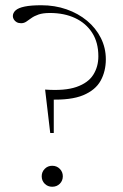

<svg xmlns="http://www.w3.org/2000/svg" viewBox="-20 -705 468 732"><path d="M137.5 -685Q189 -685 233.5 -669.5Q278 -654 311.8 -626Q345.5 -598 364.5 -560.2Q383.5 -522.5 383.5 -479Q383.5 -433.5 363.8 -397.5Q344 -361.5 297.2 -342Q250.5 -322.5 168.5 -325.5L185 -354V-198H171.5L152 -363.5Q227 -358 271.5 -373.5Q316 -389 335.5 -419.8Q355 -450.5 355 -490.5Q355 -543 331.5 -579.8Q308 -616.5 266.5 -636Q225 -655.5 170.5 -655.5Q144 -655.5 127.2 -649.8Q110.5 -644 99.5 -636Q88.5 -628 79.8 -622.2Q71 -616.5 60.5 -616.5Q50.5 -616.5 43.5 -620.5Q36.5 -624.5 32.8 -630.8Q29 -637 29 -643.5Q29 -656 39.5 -665.5Q50 -675 74 -680Q98 -685 137.5 -685ZM179 -73Q196.5 -73 208 -61.2Q219.5 -49.5 219.5 -33Q219.5 -16 208 -4.5Q196.5 7 179 7Q162 7 150.5 -4.5Q139 -16 139 -33Q139 -49.5 150.5 -61.2Q162 -73 179 -73Z"/></svg>

Font: Newsreader 24pt ExtraLight
Style: Regular
Weight: 250
Designer: Hugues Gentile
Foundry: Production Type
Version: Version 1.003